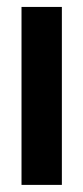

<svg xmlns="http://www.w3.org/2000/svg" viewBox="-20 -520 234 540"><path d="M40.5 0V-500.5H154V0Z"/></svg>

Font: Anek Tamil Condensed SemiBold
Style: Regular
Weight: 600
Width: 3
Designer: Aadarsh Rajan (Tamil), Yesha Goshar (Latin)
Foundry: Ek Type
Version: Version 1.003